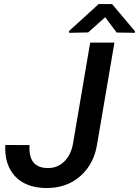

<svg xmlns="http://www.w3.org/2000/svg" viewBox="-20 -922 689 952"><path d="M427.2 -710.9H547.4L462.4 -212.4Q447.3 -108.9 377.7 -48.3Q308.1 12.2 206.1 10.3Q106.4 8.3 54 -48.8Q1.5 -106 6.3 -203.1L126.5 -202.6Q119.6 -90.8 213.4 -88.9Q262.2 -86.9 297.1 -119.6Q332 -152.3 342.3 -211.9ZM648.9 -767.6V-759.3L558.6 -760.7L501.5 -836.4L417 -761.2L322.8 -759.3L322.3 -768.1L469.2 -901.9H535.6Z"/></svg>

Font: Roboto Medium
Style: Italic
Weight: 500
Italic angle: -12°
Designer: Google
Version: Version 2.134; 2016